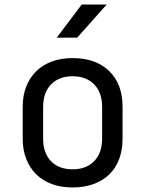

<svg xmlns="http://www.w3.org/2000/svg" viewBox="-20 -816 640 846"><path d="M170 -205Q170 -142 204.5 -106Q239 -70 300 -70Q360 -70 395 -106Q430 -142 430 -205V-345Q430 -408 395 -444Q360 -480 300 -480Q240 -480 205 -444Q170 -408 170 -345ZM80 -345Q80 -395 95.5 -434.5Q111 -474 139.5 -502Q168 -530 208.5 -545Q249 -560 300 -560Q402 -560 461 -503Q520 -446 520 -346V-205Q520 -155 505 -115Q490 -75 461.5 -47.5Q433 -20 392 -5Q351 10 300 10Q249 10 208.5 -5Q168 -20 139.5 -48Q111 -76 95.5 -116Q80 -156 80 -205ZM320 -650H230L340 -796H450Z"/></svg>

Font: JetBrainsMono NF
Style: Regular
Weight: 400
Monospace: yes
Designer: Philipp Nurullin, Konstantin Bulenkov
Foundry: JetBrains
Version: Version 1.0.2; ttfautohint (v1.8.3)